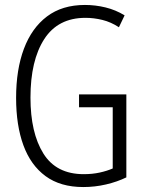

<svg xmlns="http://www.w3.org/2000/svg" viewBox="-20 -745 603 775"><path d="M316 10Q224 10 164 -34Q104 -78 74.5 -158.5Q45 -239 45 -350Q45 -464 76.5 -548Q108 -632 169.5 -678.5Q231 -725 323 -725Q365 -725 406 -715Q447 -705 483 -683L460 -635Q428 -656 393.5 -664.5Q359 -673 325 -673Q214 -673 158.5 -587Q103 -501 103 -351Q103 -209 155 -125.5Q207 -42 318 -42Q353 -42 382.5 -48.5Q412 -55 435 -65V-312H299V-364H490V-29Q453 -11 408 -0.5Q363 10 316 10Z"/></svg>

Font: Noto Sans Mono SemiCondensed Light
Style: Regular
Weight: 300
Width: 4
Designer: Monotype Design Team
Foundry: Monotype Imaging Inc.
Version: Version 2.014; ttfautohint (v1.8.4.7-5d5b)